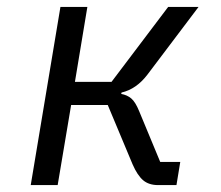

<svg xmlns="http://www.w3.org/2000/svg" viewBox="-20 -536 640 556"><path d="M155 -516H233L197 -299H303L467 -516H555L407 -320Q375 -278 332 -268L331 -264Q348 -261 360 -251Q372 -241 383 -214L444 -67H502L491 0H438Q411 0 394.5 -14Q378 -28 364 -60L292 -232H186L147 0H69Z"/></svg>

Font: IBM Plex Mono
Style: Italic
Weight: 400
Italic angle: -9°
Monospace: yes
Designer: Mike Abbink, Paul van der Laan, Pieter van Rosmalen
Foundry: Bold Monday
Version: Version 2.3